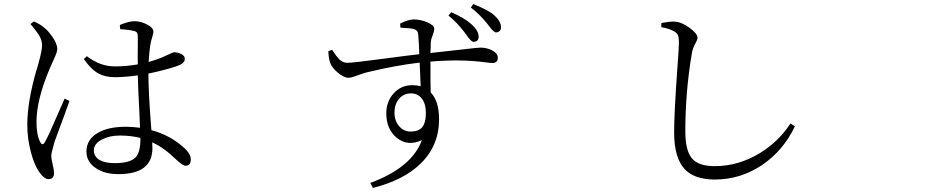

<svg xmlns="http://www.w3.org/2000/svg" viewBox="-20 -839 4540 938"><path d="M216.8 36.1Q195.3 36.1 169.9 -1Q147.5 -34.2 131.8 -92.8Q113.3 -160.2 113.3 -229.5Q113.3 -337.9 156.2 -490.2Q159.2 -498 160.2 -502Q163.1 -511.7 168 -529.3Q184.6 -589.8 185.5 -615.2Q186.5 -639.6 170.9 -667Q158.2 -686.5 128.9 -721.7L145.5 -734.4L147.5 -733.4Q177.7 -719.7 194.3 -705.1Q214.8 -689.5 234.4 -661.1Q259.8 -626 259.8 -598.6Q259.8 -585 243.2 -549.8Q230.5 -521.5 221.7 -501Q158.2 -350.6 158.2 -243.2Q158.2 -178.7 176.8 -144.5Q187.5 -124 199.2 -144.5Q213.9 -168 270.5 -299.8Q290 -343.8 295.9 -357.4L319.3 -345.7Q312.5 -327.1 293 -272.5Q253.9 -168 246.1 -145.5Q244.1 -139.6 242.2 -129.9Q230.5 -90.8 230.5 -78.1Q230.5 -62.5 238.3 -31.2Q244.1 -4.9 244.1 5.9Q244.1 36.1 216.8 36.1ZM558.6 11.7Q491.2 11.7 448.2 -17.6Q402.3 -47.9 402.3 -98.6Q402.3 -158.2 459 -190.4Q509.8 -219.7 593.8 -219.7Q627.9 -219.7 664.1 -214.8Q663.1 -236.3 661.1 -286.1Q654.3 -412.1 653.3 -470.7Q586.9 -461.9 543 -461.9Q494.1 -461.9 463.9 -478.5Q426.8 -497.1 389.6 -550.8L404.3 -564.5Q468.8 -514.6 541 -514.6Q596.7 -514.6 653.3 -524.4Q652.3 -558.6 653.3 -627.9Q653.3 -648.4 653.3 -655.3Q653.3 -671.9 649.9 -678.2Q646.5 -684.6 635.7 -687.5Q608.4 -694.3 567.4 -696.3L565.4 -716.8Q608.4 -735.4 636.7 -735.4Q668 -735.4 698.7 -719.2Q729.5 -703.1 729.5 -685.5Q729.5 -675.8 724.6 -661.1Q717.8 -639.6 713.9 -617.2Q710 -593.8 706.1 -536.1Q740.2 -545.9 769.5 -557.6Q788.1 -565.4 810.5 -576.2Q827.1 -584 832 -584Q849.6 -583 865.2 -575.2Q882.8 -566.4 882.8 -552.7Q882.8 -539.1 873 -530.8Q863.3 -522.5 837.9 -513.7Q779.3 -495.1 705.1 -479.5Q705.1 -388.7 717.8 -225.6Q718.8 -210 719.7 -203.1Q814.5 -177.7 880.9 -115.2Q912.1 -86.9 912.1 -60.5Q912.1 -29.3 886.7 -29.3Q873 -29.3 843.8 -56.6L841.8 -58.6Q780.3 -118.2 723.6 -143.6Q724.6 -132.8 724.6 -115.2Q724.6 11.7 558.6 11.7ZM541 -42Q616.2 -42 643.6 -71.3Q666 -95.7 666 -160.2V-165Q621.1 -176.8 565.4 -176.8Q515.6 -176.8 479.5 -158.2Q438.5 -137.7 438.5 -104.5Q438.5 -73.2 467.8 -56.6Q494.1 -42 541 -42Z M1801.8 79.1 1789.1 54.7Q1992.2 -20.5 2041 -154.3Q1971.7 -122.1 1918 -166Q1867.2 -208 1867.2 -285.2Q1867.2 -341.8 1901.4 -380.9Q1937.5 -422.9 1995.1 -422.9Q2013.7 -422.9 2035.2 -418Q2034.2 -442.4 2031.2 -509.8Q2030.3 -525.4 2030.3 -533.2Q1912.1 -519.5 1771.5 -485.4Q1752 -480.5 1724.1 -469.7Q1696.3 -459 1682.6 -459Q1660.2 -459 1629.9 -484.4Q1602.5 -507.8 1593.8 -530.3Q1585.9 -548.8 1584 -588.9L1602.5 -595.7Q1603.5 -593.8 1606.4 -589.8Q1626 -560.5 1636.7 -549.8Q1655.3 -532.2 1675.8 -532.2Q1697.3 -531.2 1866.2 -553.7Q1982.4 -569.3 2028.3 -574.2Q2027.3 -623 2023.4 -667Q2022.5 -681.6 2017.6 -687.5Q2012.7 -693.4 2001 -697.3Q1988.3 -701.2 1945.3 -703.1Q1939.5 -704.1 1936.5 -704.1L1934.6 -723.6Q1975.6 -744.1 2001 -744.1Q2033.2 -744.1 2066.4 -730.5Q2101.6 -715.8 2101.6 -698.2Q2101.6 -686.5 2093.8 -667Q2085.9 -647.5 2085 -635.7Q2084 -628.9 2084 -608.4Q2083 -589.8 2083 -580.1Q2147.5 -586.9 2232.4 -596.7Q2314.5 -606.4 2327.1 -606.4Q2356.4 -606.4 2382.8 -593.8Q2412.1 -578.1 2412.1 -556.6Q2412.1 -531.2 2384.8 -531.2Q2377 -531.2 2354.5 -534.2Q2232.4 -550.8 2083 -538.1Q2083 -514.6 2083 -464.8Q2084 -412.1 2084 -387.7Q2125 -345.7 2125 -255.9Q2125 -127 2034.2 -39.1Q1950.2 42 1801.8 79.1ZM1986.3 -196.3Q2024.4 -196.3 2042 -216.8Q2060.5 -238.3 2060.5 -287.1Q2060.5 -333 2040 -358.4Q2020.5 -382.8 1987.3 -382.8Q1952.1 -382.8 1928.7 -355.5Q1907.2 -328.1 1907.2 -290Q1907.2 -249 1929.7 -222.7Q1952.1 -196.3 1986.3 -196.3ZM2293 -634.8Q2282.2 -634.8 2261.7 -664.1Q2253.9 -675.8 2249 -681.6Q2211.9 -730.5 2170.9 -762.7L2184.6 -779.3Q2250 -751 2284.2 -719.7Q2318.4 -688.5 2318.4 -660.2Q2318.4 -634.8 2293 -634.8ZM2403.3 -680.7Q2392.6 -680.7 2372.1 -708Q2363.3 -719.7 2358.4 -725.6Q2320.3 -772.5 2280.3 -801.8L2292 -819.3Q2367.2 -789.1 2394.5 -764.6Q2427.7 -734.4 2427.7 -706.1Q2427.7 -694.3 2420.9 -687.5Q2414.1 -680.7 2403.3 -680.7Z M3471.7 38.1Q3371.1 38.1 3323.2 -14.6Q3273.4 -70.3 3273.4 -192.4Q3273.4 -286.1 3289.1 -504.9Q3296.9 -608.4 3296.9 -629.9Q3296.9 -655.3 3292 -667Q3287.1 -677.7 3274.4 -685.5Q3248 -700.2 3210.9 -706.1V-726.6Q3252.9 -734.4 3274.4 -733.4Q3308.6 -732.4 3348.1 -703.6Q3387.7 -674.8 3387.7 -654.3Q3387.7 -645.5 3378.9 -629.9Q3365.2 -606.4 3360.4 -581.1Q3328.1 -391.6 3328.1 -198.2Q3328.1 -104.5 3359.9 -65.9Q3391.6 -27.3 3471.7 -27.3Q3588.9 -27.3 3695.3 -92.8Q3787.1 -150.4 3841.8 -236.3L3863.3 -221.7Q3807.6 -104.5 3705.1 -34.2Q3598.6 38.1 3471.7 38.1Z"/></svg>

Font: Bpmf Zihi Box R
Style: R
Weight: 400
Foundry: But Ko
Version: Version 1.320